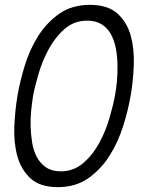

<svg xmlns="http://www.w3.org/2000/svg" viewBox="-20 -760 640 790"><path d="M230 -55Q283 -55 322.5 -89Q362 -123 388.5 -172Q415 -221 430.5 -274.5Q446 -328 453 -367Q458 -392 461 -425Q464 -458 463.5 -492Q463 -526 457 -559Q451 -592 437 -618Q423 -644 399 -659.5Q375 -675 339 -675Q285 -675 246 -641Q207 -607 180.5 -558Q154 -509 138.5 -456Q123 -403 116 -365Q112 -340 108.5 -307Q105 -274 106 -239.5Q107 -205 112.5 -172Q118 -139 132 -113Q146 -87 170 -71Q194 -55 230 -55ZM218 10Q144 10 105 -26.5Q66 -63 51 -119Q36 -175 39 -241Q42 -307 52 -367Q62 -425 82 -490.5Q102 -556 137 -611.5Q172 -667 224 -703.5Q276 -740 350 -740Q424 -740 463.5 -704Q503 -668 518 -613Q533 -558 530.5 -492.5Q528 -427 518 -369Q508 -309 487 -242Q466 -175 430.5 -119Q395 -63 343 -26.5Q291 10 218 10Z"/></svg>

Font: Maple Mono NL ExtraLight
Style: Italic
Weight: 275
Italic angle: -10°
Monospace: yes
Designer: subframe7536
Version: Version 7.000